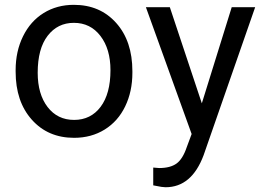

<svg xmlns="http://www.w3.org/2000/svg" viewBox="-20 -558 1083 791"><path d="M44.4 -269Q44.4 -346.7 75 -408.7Q105.5 -470.7 159.9 -504.4Q214.4 -538.1 284.2 -538.1Q392.1 -538.1 458.7 -463.4Q525.4 -388.7 525.4 -264.6V-258.3Q525.4 -181.2 495.8 -119.9Q466.3 -58.6 411.4 -24.4Q356.4 9.8 285.2 9.8Q177.7 9.8 111.1 -64.9Q44.4 -139.6 44.4 -262.7ZM135.3 -258.3Q135.3 -170.4 176 -117.2Q216.8 -64 285.2 -64Q354 -64 394.5 -117.9Q435.1 -171.9 435.1 -269Q435.1 -356 393.8 -409.9Q352.5 -463.9 284.2 -463.9Q217.3 -463.9 176.3 -410.6Q135.3 -357.4 135.3 -258.3ZM811.5 -132.3 934.6 -528.3H1031.2L818.8 81.5Q769.5 213.4 662.1 213.4L645 211.9L611.3 205.6V132.3L635.7 134.3Q681.6 134.3 707.3 115.7Q732.9 97.2 749.5 47.9L769.5 -5.9L581.1 -528.3H679.7Z"/></svg>

Font: Mardoto
Style: Regular
Weight: 400
Designer: Christian Robertson, Vahan Hovhannisyan
Foundry: Google
Version: Version 1.000